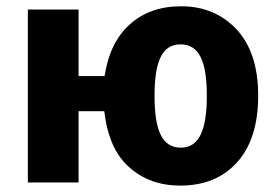

<svg xmlns="http://www.w3.org/2000/svg" viewBox="-20 -576 876 606"><path d="M794.9 -273.9C794.9 -364.7 772 -434.6 726.6 -483.4C681.2 -531.7 622.6 -556.2 551.8 -556.2C485.8 -556.2 432.1 -537.1 389.6 -499C347.2 -460.9 320.8 -406.7 310.1 -335.9H228V-545.9H67.9V0H228V-225.1H309.1C318.4 -145 344.7 -85.9 388.2 -47.9C431.6 -9.3 484.9 9.8 548.8 9.8C625 9.8 685.1 -15.1 729 -64.5C772.9 -113.8 794.9 -183.6 794.9 -273.9ZM467.8 -273.9C467.8 -381.8 491.2 -436 549.8 -436C608.9 -436 632.8 -381.8 632.8 -273.9C632.8 -166 608.9 -109.9 550.8 -109.9C490.7 -109.9 467.8 -166 467.8 -273.9Z"/></svg>

Font: Avrile Sans
Style: Bold
Weight: 700
Designer: Monotype Design Team, Google (font), Stefan Peev (BGR Cyrillic), Cristiano Sobral (main changes)
Foundry: The Avrile Sans Project Authors
Version: Version 3.110